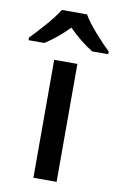

<svg xmlns="http://www.w3.org/2000/svg" viewBox="-133 -815 538 864"><g transform="rotate(10 136.0 -383.0)"><path d="M193 -766H78C51 -721 -9 -656 -46 -618V-606H26C61 -628 99 -659 134 -695C170 -659 210 -627 245 -606H318V-618C280 -655 218 -721 193 -766ZM189 0V-539H83V0Z"/></g></svg>

Font: Noto Sans Hanifi Rohingya Medium
Style: Regular
Weight: 500
Designer: Monotype Design Team and DaltonMaag
Foundry: Google LLC
Version: Version 2.102